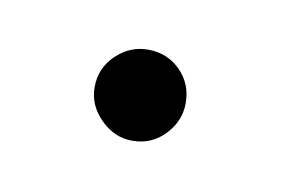

<svg xmlns="http://www.w3.org/2000/svg" viewBox="-28 -96 201 137"><g transform="rotate(10 72.5 -28.0)"><path d="M72 5Q59 5 49 -5Q39 -15 39 -28Q39 -42 49 -51.5Q59 -61 72 -61Q86 -61 95.5 -51.5Q105 -42 105 -28Q105 -15 95.5 -5Q86 5 72 5Z"/></g></svg>

Font: DM Sans 20pt Thin
Style: Regular
Weight: 250
Version: Version 4.004;gftools[0.9.30]